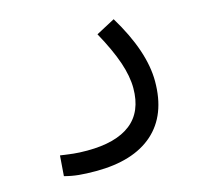

<svg xmlns="http://www.w3.org/2000/svg" viewBox="-82 -387 750 705"><g transform="rotate(-15 293.0 -35.0)"><path d="M199.7 226.1Q162.6 226.1 135.3 223.4Q107.9 220.7 81.1 213.4L86.9 136.2Q114.3 140.1 136 142.6Q157.7 145 188.5 145Q297.9 145 354.5 100.8Q411.1 56.6 411.1 -33.2Q411.1 -78.1 392.6 -132.6Q374 -187 335 -257.8L406.7 -295.9Q494.6 -150.9 494.6 -36.6Q494.6 91.3 418.5 158.7Q342.3 226.1 199.7 226.1Z"/></g></svg>

Font: Cascadia Code NF SemiLight
Style: Regular
Weight: 350
Monospace: yes
Designer: Aaron Bell
Foundry: Saja Typeworks
Version: Version 2404.023; ttfautohint (v1.8.4)